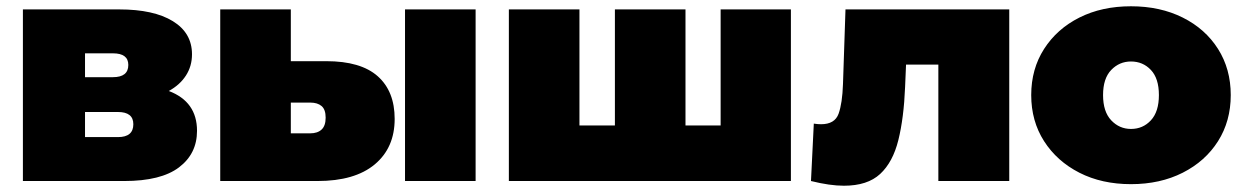

<svg xmlns="http://www.w3.org/2000/svg" viewBox="-20 -577 3960 612"><path d="M53 0V-547H360Q470 -547 531 -509.5Q592 -472 592 -404Q592 -366 572.5 -336Q553 -306 518 -287Q608 -253 608 -160Q608 -87 550.5 -43.5Q493 0 376 0ZM251 -140H356Q405 -140 405 -181Q405 -220 356 -220H251ZM251 -331H340Q389 -331 389 -370Q389 -407 340 -407H251Z M992 0H682V-547H907V-382H1020Q1130 -382 1184 -334Q1238 -286 1238 -198Q1238 -106 1174.5 -53Q1111 0 992 0ZM1271 0V-547H1496V0ZM969 -152Q992 -152 1005 -164Q1018 -176 1018 -202Q1018 -228 1005 -239Q992 -250 969 -250H907V-152Z M1602 0V-547H1827V-177H1940V-547H2165V-177H2277V-547H2501V0Z M2670 15Q2625 15 2565 0L2574 -183Q2580 -182 2586 -181.5Q2592 -181 2597 -181Q2641 -181 2653 -214.5Q2665 -248 2667 -309L2675 -547H3197V0H2971V-371H2868L2865 -300Q2861 -201 2843.5 -130.5Q2826 -60 2785.5 -22.5Q2745 15 2670 15Z M3585 10Q3492 10 3420.5 -26.5Q3349 -63 3308 -127Q3267 -191 3267 -274Q3267 -357 3308 -421Q3349 -485 3420.5 -521Q3492 -557 3585 -557Q3678 -557 3750 -521Q3822 -485 3862.5 -421Q3903 -357 3903 -274Q3903 -191 3862.5 -127Q3822 -63 3750 -26.5Q3678 10 3585 10ZM3585 -166Q3623 -166 3648.5 -193.5Q3674 -221 3674 -274Q3674 -327 3648.5 -354Q3623 -381 3585 -381Q3548 -381 3522 -354Q3496 -327 3496 -274Q3496 -221 3522 -193.5Q3548 -166 3585 -166Z"/></svg>

Font: Montserrat Black
Style: Regular
Weight: 900
Designer: Julieta Ulanovsky
Foundry: Julieta Ulanovsky
Version: Version 9.000; ttfautohint (v1.8.4.7-5d5b)